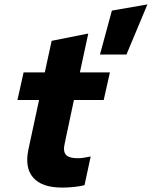

<svg xmlns="http://www.w3.org/2000/svg" viewBox="-20 -844 688 870"><path d="M487 -796 648 -824 553 -597H433ZM109 -168 157 -391H59L87 -516H183L214 -659L380 -692L342 -516H478L450 -391H315L273 -193Q265 -158 279 -142.5Q293 -127 332 -127Q344 -127 355 -128.5Q366 -130 391 -135L363 -5Q344 0 316.5 3Q289 6 262 6Q170 6 130.5 -39Q91 -84 109 -168Z"/></svg>

Font: Red Hat Text
Style: Bold Italic
Weight: 700
Italic angle: -12°
Designer: Pentagram / MCKL
Foundry: Pentagram / MCKL
Version: Version 1.003; Red Hat Text Bold Italic